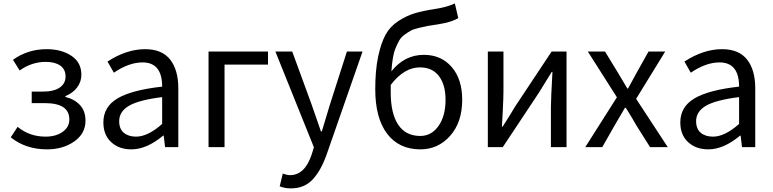

<svg xmlns="http://www.w3.org/2000/svg" viewBox="-20 -836 4392 1091"><path d="M247.1 12.7Q126 12.7 41 -55.7L80.1 -115.2Q147.5 -59.6 239.3 -59.6Q296.9 -59.6 335.4 -86.4Q374 -113.3 374 -157.2Q374 -250 235.4 -250H160.2V-315.4H221.7Q286.1 -315.4 319.3 -338.4Q352.5 -361.3 352.5 -401.4Q352.5 -442.4 322.3 -463.4Q292 -484.4 240.2 -484.4Q160.2 -484.4 91.8 -435.5L53.7 -496.1Q137.7 -556.6 245.1 -556.6Q329.1 -556.6 385.7 -519Q442.4 -481.4 442.4 -411.1Q442.4 -371.1 418 -338.9Q393.6 -306.6 351.6 -290V-285.2Q403.3 -272.5 434.6 -238.8Q465.8 -205.1 465.8 -150.4Q465.8 -77.1 401.9 -32.2Q337.9 12.7 247.1 12.7Z M726.6 12.7Q656.2 12.7 611.8 -28.3Q567.4 -69.3 567.4 -140.6Q567.4 -228.5 647 -276.4Q726.6 -324.2 901.4 -343.8Q901.4 -481.4 790 -481.4Q712.9 -481.4 627 -422.9L590.8 -486.3Q699.2 -556.6 804.7 -556.6Q900.4 -556.6 946.8 -497.6Q993.2 -438.5 993.2 -334V0H918L910.2 -65.4H907.2Q813.5 12.7 726.6 12.7ZM752.9 -59.6Q820.3 -59.6 901.4 -131.8V-284.2Q768.6 -267.6 712.9 -234.9Q657.2 -202.1 657.2 -147.5Q657.2 -103.5 683.6 -81.5Q710 -59.6 752.9 -59.6Z M1165 0V-543H1502.9V-468.8H1255.9V0Z M1632.8 234.4Q1597.7 234.4 1569.3 222.7L1586.9 150.4Q1611.3 159.2 1627.9 159.2Q1711.9 159.2 1751 42L1763.7 1L1544.9 -543H1640.6L1751 -241.2Q1759.8 -215.8 1778.3 -162.6Q1796.9 -109.4 1803.7 -88.9H1808.6Q1844.7 -209 1854.5 -241.2L1951.2 -543H2040L1835 44.9Q1802.7 134.8 1755.9 184.6Q1709 234.4 1632.8 234.4Z M2368.2 -63.5Q2431.6 -63.5 2471.7 -120.1Q2511.7 -176.8 2511.7 -268.6Q2511.7 -354.5 2474.1 -403.8Q2436.5 -453.1 2366.2 -453.1Q2276.4 -453.1 2200.2 -353.5V-311.5Q2200.2 -191.4 2242.7 -127.4Q2285.2 -63.5 2368.2 -63.5ZM2564.5 -816.4 2584 -733.4Q2546.9 -710 2471.7 -698.2Q2431.6 -692.4 2410.2 -688.5Q2388.7 -684.6 2358.9 -677.2Q2329.1 -669.9 2314 -661.6Q2298.8 -653.3 2279.3 -639.2Q2259.8 -625 2249.5 -607.4Q2239.3 -589.8 2228.5 -564.5Q2217.8 -539.1 2212.4 -505.9Q2207 -472.7 2204.1 -430.7Q2278.3 -524.4 2388.7 -524.4Q2486.3 -524.4 2546.4 -455.6Q2606.4 -386.7 2606.4 -268.6Q2606.4 -141.6 2538.1 -64.5Q2469.7 12.7 2369.1 12.7Q2247.1 12.7 2179.7 -76.2Q2112.3 -165 2112.3 -329.1Q2112.3 -437.5 2128.9 -515.1Q2145.5 -592.8 2171.4 -639.6Q2197.3 -686.5 2244.1 -716.8Q2291 -747.1 2336.9 -760.7Q2382.8 -774.4 2453.1 -785.2Q2518.6 -794.9 2564.5 -816.4Z M2752 0V-543H2840.8V-316.4Q2840.8 -283.2 2836.9 -205.6Q2833 -127.9 2832 -116.2H2835.9Q2878.9 -182.6 2908.2 -232.4L3114.3 -543H3199.2V0H3110.4V-226.6Q3110.4 -267.6 3119.1 -427.7H3115.2Q3063.5 -344.7 3043 -310.5L2836.9 0Z M3305.7 0 3485.4 -283.2 3320.3 -543H3418L3491.2 -422.9Q3501 -406.2 3519.5 -375.5Q3538.1 -344.7 3544.9 -333H3548.8Q3590.8 -409.2 3597.7 -422.9L3665 -543H3759.8L3594.7 -274.4L3774.4 0H3673.8L3593.8 -127Q3578.1 -156.2 3536.1 -223.6H3531.2Q3486.3 -148.4 3474.6 -127L3402.3 0Z M4004.9 12.7Q3934.6 12.7 3890.1 -28.3Q3845.7 -69.3 3845.7 -140.6Q3845.7 -228.5 3925.3 -276.4Q4004.9 -324.2 4179.7 -343.8Q4179.7 -481.4 4068.4 -481.4Q3991.2 -481.4 3905.3 -422.9L3869.1 -486.3Q3977.5 -556.6 4083 -556.6Q4178.7 -556.6 4225.1 -497.6Q4271.5 -438.5 4271.5 -334V0H4196.3L4188.5 -65.4H4185.5Q4091.8 12.7 4004.9 12.7ZM4031.2 -59.6Q4098.6 -59.6 4179.7 -131.8V-284.2Q4046.9 -267.6 3991.2 -234.9Q3935.5 -202.1 3935.5 -147.5Q3935.5 -103.5 3961.9 -81.5Q3988.3 -59.6 4031.2 -59.6Z"/></svg>

Font: irohakakuC Regular
Style: Regular
Weight: 400
Designer: [Source Han Sans]
Ryoko NISHIZUKA Ë•øÂ°öÊ∂ºÂ≠ê (kana & ideographs); Paul D. Hunt (Latin, Greek & Cyrillic); Wenlong ZHAN
Version: Version 1.001.20160904